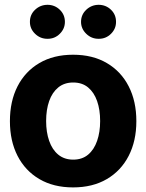

<svg xmlns="http://www.w3.org/2000/svg" viewBox="-20 -785 621 815"><path d="M290.2 10.5Q207.4 10.5 147.2 -24.8Q87 -60.1 54.5 -123.4Q22.1 -186.7 22.1 -270.7Q22.1 -355.3 54.5 -418.7Q87 -482.1 147.2 -517.4Q207.4 -552.7 290.2 -552.7Q373.2 -552.7 433.4 -517.4Q493.7 -482.1 526.2 -418.7Q558.8 -355.3 558.8 -270.7Q558.8 -186.7 526.2 -123.4Q493.7 -60.1 433.4 -24.8Q373.2 10.5 290.2 10.5ZM290.8 -107.4Q328.7 -107.4 354 -128.6Q379.3 -149.8 392.2 -187Q405.1 -224.1 405.1 -271.3Q405.1 -319.1 392.2 -356Q379.3 -392.8 354 -413.8Q328.7 -434.8 290.8 -434.8Q253 -434.8 227.3 -413.8Q201.6 -392.8 188.7 -356Q175.8 -319.1 175.8 -271.3Q175.8 -224.1 188.7 -187Q201.6 -149.8 227.3 -128.6Q253 -107.4 290.8 -107.4ZM181.8 -620.3Q150.9 -620.1 128.9 -641.6Q106.8 -663 107 -692.2Q106.8 -722.8 128.9 -743.6Q150.9 -764.4 181.8 -764.6Q212.4 -764.4 233.9 -743.6Q255.5 -722.8 255.5 -692.2Q255.5 -663 233.9 -641.6Q212.4 -620.1 181.8 -620.3ZM398.8 -620.3Q368.2 -620.1 346.1 -641.6Q324 -663 324 -692.2Q324 -722.8 346.1 -743.6Q368.2 -764.4 398.8 -764.6Q429.7 -764.4 451.2 -743.6Q472.7 -722.8 472.5 -692.2Q472.7 -663 451.2 -641.6Q429.7 -620.1 398.8 -620.3Z"/></svg>

Font: Inter Tight
Style: Regular
Weight: 400
Designer: Rasmus Andersson
Foundry: rsms
Version: Version 3.002